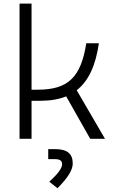

<svg xmlns="http://www.w3.org/2000/svg" viewBox="-20 -752 626 1040"><path d="M85.9 0H150.9V-206.1H198.7C252.4 -206.1 298.8 -213.9 338.4 -230L468.8 0H548.8L395.5 -263.2C459.5 -313 498 -396.5 515.6 -517.6H447.3C418.5 -333.5 349.1 -266.1 184.1 -266.1H150.9V-732.4H85.9ZM291.5 267.6C348.1 210.4 374 168.5 374 133.8C374 80.1 343.8 55.7 277.8 55.7H241.2V109.9H276.4C303.7 109.9 316.4 118.2 316.4 137.2C316.4 158.7 294.9 188.5 247.1 232.4Z"/></svg>

Font: Cascadia Mono NF Light
Style: Regular
Weight: 300
Monospace: yes
Designer: Aaron Bell
Foundry: Saja Typeworks
Version: Version 2404.023